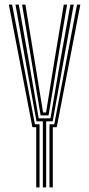

<svg xmlns="http://www.w3.org/2000/svg" viewBox="-20 -820 390 840"><path d="M167.5 0V-289.3H139.6L89.7 -564.1L47.6 -800H62.1L104.2 -564.1L149.3 -302.2H200.8L245.6 -564.1L288 -800H302.5L260 -564.1L210.5 -289.3H182V0ZM138.5 0V-263.5H121.8L18.6 -800H33.1L132.8 -276.4H153V0ZM196.5 0V-276.4H217.4L317 -800H331.5L228.3 -263.5H211V0ZM157.7 -315.1 116.1 -564.1 76.6 -800H91.1L129.8 -564.1L168.5 -327.9H181.5L219.7 -564.1L259 -800H273.5L233.4 -564.1L192.4 -315.1Z"/></svg>

Font: Big Shoulders Inline Display SC Thin
Style: Regular
Weight: 100
Designer: Patric King
Foundry: XO Type Co
Version: Version 2.002